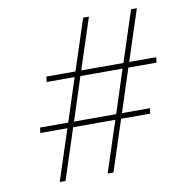

<svg xmlns="http://www.w3.org/2000/svg" viewBox="-79 -776 827 852"><g transform="rotate(-10 334.5 -350.0)"><path d="M197 -229H75L78 -253H205L268 -447H142L145 -471H276L351 -700H377L302 -471H492L567 -700H593L518 -471H640L637 -447H510L447 -253H573L570 -229H439L364 0H338L413 -229H223L148 0H122ZM421 -253 484 -447H294L231 -253Z"/></g></svg>

Font: Haskoy Thin
Style: Italic
Weight: 100
Designer: Ertekin Erdin
Foundry: Ertekin Erdin
Version: Version 2.000; ttfautohint (v1.8.4.7-5d5b)